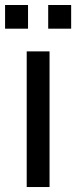

<svg xmlns="http://www.w3.org/2000/svg" viewBox="-39 -752 306 772"><path d="M73.7 -731.9H-18.6V-636.7H73.7ZM247.1 -731.9H154.8V-636.7H247.1ZM160.2 -545.4H68.4V0H160.2Z"/></svg>

Font: SG Kara SemiBold
Style: Regular
Weight: 400
Designer: Damoon Khanjanzadeh
Version: Version 1.000